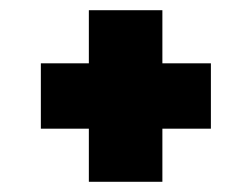

<svg xmlns="http://www.w3.org/2000/svg" viewBox="-20 -543 473 376"><path d="M393 -419V-291H298V-187H154V-291H60V-419H154V-523H298V-419Z"/></svg>

Font: Raleway Thin ExtraBold
Style: Italic
Weight: 800
Italic angle: -12°
Version: Version 4.026